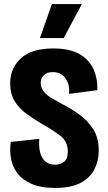

<svg xmlns="http://www.w3.org/2000/svg" viewBox="-20 -909 531 943"><path d="M250 14Q179 14 133.5 -6.5Q88 -27 64 -60Q40 -93 33.5 -133Q27 -173 33 -212L173 -227Q170 -194 176 -165Q182 -136 200.5 -118Q219 -100 251 -100Q273 -100 293 -113Q313 -126 313 -165Q313 -212 280 -239Q247 -266 190 -298Q149 -322 112 -348.5Q75 -375 52.5 -411.5Q30 -448 30 -500Q30 -574 82.5 -622.5Q135 -671 241 -671Q323 -671 371 -643Q419 -615 439.5 -568.5Q460 -522 458 -466L319 -448Q324 -492 302 -523.5Q280 -555 239 -555Q212 -555 196 -540Q180 -525 180 -501Q180 -477 195 -459Q210 -441 233 -427.5Q256 -414 280 -401Q325 -378 367.5 -348Q410 -318 437.5 -275Q465 -232 465 -169Q465 -121 444.5 -79Q424 -37 377 -11.5Q330 14 250 14ZM293 -722H176L235 -889H382Z"/></svg>

Font: Bricolage Grotesque 12pt Condensed ExtraBold
Style: Regular
Weight: 800
Width: 3
Designer: Mathieu Triay
Foundry: Atelier Triay
Version: Version 1.001; ttfautohint (v1.8.4.7-5d5b);gftools[0.9.33.de